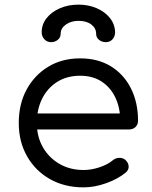

<svg xmlns="http://www.w3.org/2000/svg" viewBox="-20 -804 656 829"><path d="M341 5Q259 5 196 -30.5Q133 -66 97 -129Q61 -192 61 -273Q61 -355 95 -417.5Q129 -480 188.5 -516Q248 -552 326 -552Q403 -552 459 -517.5Q515 -483 545.5 -422Q576 -361 576 -283Q576 -266 565 -255.5Q554 -245 537 -245H119V-314H541L499 -284Q499 -339 478 -383Q457 -427 418.5 -452Q380 -477 326 -477Q269 -477 227 -450.5Q185 -424 162 -378Q139 -332 139 -273Q139 -214 165 -168.5Q191 -123 236.5 -96.5Q282 -70 341 -70Q375 -70 410.5 -82Q446 -94 467 -112Q479 -122 494.5 -122.5Q510 -123 521 -114Q535 -101 535.5 -85.5Q536 -70 523 -59Q489 -31 438.5 -13Q388 5 341 5ZM201 -622Q183 -622 171.5 -634.5Q160 -647 160 -665Q160 -699 181.5 -726Q203 -753 239 -768.5Q275 -784 319 -784Q361 -784 396.5 -769Q432 -754 454 -727Q476 -700 477 -665Q477 -647 466 -634.5Q455 -622 437 -622Q420 -622 407.5 -632Q395 -642 395 -659Q395 -682 374.5 -698Q354 -714 319 -714Q287 -714 264.5 -698Q242 -682 242 -659Q242 -642 229.5 -632Q217 -622 201 -622Z"/></svg>

Font: Comfortaa Medium
Style: Regular
Weight: 500
Designer: Johan Aakerlund
Foundry: Johan Aakerlund
Version: Version 3.104; ttfautohint (v1.8.1.43-b0c9)